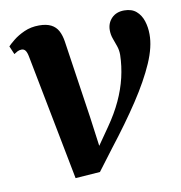

<svg xmlns="http://www.w3.org/2000/svg" viewBox="-68 -620 655 694"><g transform="rotate(-10 259.0 -273.0)"><path d="M65 -451.5Q62 -467.5 56.8 -474.5Q51.5 -481.5 43 -481.5Q34.5 -481.5 27.8 -478Q21 -474.5 14.5 -470L1.5 -500.5Q8 -507.5 24.5 -521Q41 -534.5 65.5 -545.5Q90 -556.5 120 -556.5Q147 -556.5 164 -547.8Q181 -539 189.8 -522.5Q198.5 -506 202 -483L244.5 -197L265 -45.5H228L302 -152Q332 -195 351 -236Q370 -277 379.8 -318.2Q389.5 -359.5 390.5 -401Q390.5 -418.5 385.2 -433.5Q380 -448.5 374.5 -463.5Q369 -478.5 369 -495Q369 -521 386.2 -538.8Q403.5 -556.5 432.5 -556.5Q460 -556.5 476.5 -542.2Q493 -528 500.5 -505Q508 -482 508 -456Q508.5 -410 483 -351.5Q457.5 -293 411.5 -223.2Q365.5 -153.5 303.5 -74L245 3.5L154.5 10L120.5 -165.5Z"/></g></svg>

Font: Merriweather 48pt
Style: Bold Italic
Weight: 700
Italic angle: -7.8°
Version: Version 2.101